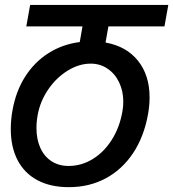

<svg xmlns="http://www.w3.org/2000/svg" viewBox="-20 -745 698 774"><path d="M23.5 -224.5Q23.5 -263 30.5 -301Q44 -377 81.2 -435.8Q118.5 -494.5 175 -530.5Q231.5 -566.5 301.5 -575.5L312.5 -638.5H86L101.5 -725H658.5L643 -638.5H417L405.5 -573.5Q489.5 -558.5 536.2 -500.2Q583 -442 583 -352Q583 -320.5 577 -286Q561 -195 517 -128.5Q473 -62 406.5 -26.2Q340 9.5 257.5 9.5Q183.5 9.5 131 -18.5Q78.5 -46.5 51 -99.2Q23.5 -152 23.5 -224.5ZM473.5 -296Q477 -315 477 -335Q477 -378 460.2 -413Q443.5 -448 413.5 -468.2Q383.5 -488.5 345.5 -488.5Q298.5 -488.5 252.8 -460.2Q207 -432 174.5 -384.5Q142 -337 132 -282Q127 -255.5 127 -229Q127 -183 142.8 -148.5Q158.5 -114 187.8 -95Q217 -76 256.5 -76Q308.5 -76 354 -104Q399.5 -132 431 -182Q462.5 -232 473.5 -296Z"/></svg>

Font: JuliaMono MediumItalic
Style: Regular
Weight: 500
Italic angle: -9°
Monospace: yes
Designer: cormullion
Foundry: corm
Version: Version 0.049; ttfautohint (v1.8.4)